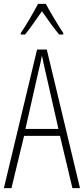

<svg xmlns="http://www.w3.org/2000/svg" viewBox="-20 -969 432 989"><path d="M216 -949H176C153 -905 111 -833 87 -799V-791H109C135 -822 170 -875 196 -911C224 -872 257 -823 285 -791H306V-799C289 -823 241 -902 216 -949ZM353 0H392L221 -714H171L0 0H39L104 -269H289ZM215 -596 281 -305H111L177 -597C185 -631 191 -654 196 -683C202 -654 207 -630 215 -596Z"/></svg>

Font: Noto Sans Thai ExtCond ExtLt
Style: Regular
Weight: 200
Width: 2
Designer: Monotype Design Team
Foundry: Monotype Imaging Inc.
Version: Version 2.002